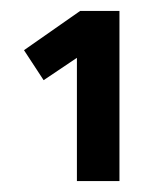

<svg xmlns="http://www.w3.org/2000/svg" viewBox="-20 -810 305 352"><path d="M127 -790H199V-478H121V-704L60 -663L24 -718Z"/></svg>

Font: Panefresco 600wt
Style: Regular
Weight: 600
Designer: Campivisivi
Foundry: Campivisivi & Chank Co
Version: Version 1.001